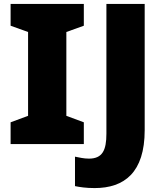

<svg xmlns="http://www.w3.org/2000/svg" viewBox="-20 -734 834 978"><path d="M407 0V-111L318 -144V-571L407 -603V-714H34V-603L123 -571V-144L34 -111V0ZM462 224C613 224 717 145 717 -71V-714H522V-53C522 31 502 74 433 74C406 74 383 68 362 64V214C386 219 418 224 462 224Z"/></svg>

Font: Noto Sans UI Black
Style: Regular
Weight: 900
Designer: Monotype Design Team
Foundry: Monotype Imaging Inc.
Version: Version 1.901